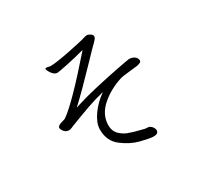

<svg xmlns="http://www.w3.org/2000/svg" viewBox="-153 -963 1307 1223"><g transform="rotate(-30 500.0 -351.0)"><path d="M817 -441Q820 -435 820 -429Q820 -421 813 -416.5Q806 -412 789 -408Q773 -406 736 -402Q674 -396 656 -390Q569 -362 506 -307Q443 -252 439 -178V-170Q439 -130 462.5 -105Q486 -80 519.5 -67Q553 -54 608 -41L628 -36Q635 -34 646 -34Q657 -34 663 -31Q675 -24 682.5 -13Q690 -2 690 10Q690 35 654 35Q629 35 563.5 18.5Q498 2 438.5 -44Q379 -90 379 -172V-177Q380 -223 419 -278Q458 -333 515 -372Q455 -358 392.5 -336Q330 -314 245 -281L226 -273Q217 -269 207 -269Q192 -269 181.5 -277Q171 -285 165.5 -295.5Q160 -306 160 -312Q160 -328 191 -337Q217 -343 224 -349Q312 -411 537 -669Q471 -651 403.5 -637Q336 -623 327 -623Q312 -623 299.5 -634.5Q287 -646 279.5 -660.5Q272 -675 272 -681Q272 -687 280 -687Q285 -687 292.5 -685Q300 -683 305 -682H313Q350 -682 453.5 -702.5Q557 -723 593 -735Q603 -737 606 -737Q613 -737 620.5 -733.5Q628 -730 636 -724Q645 -717 645 -708Q645 -699 639 -691Q633 -683 622 -672Q600 -652 533 -581Q402 -444 321 -369Q399 -395 497 -417.5Q595 -440 676 -455.5Q757 -471 764 -471H767Q786 -470 799.5 -461.5Q813 -453 817 -441Z"/></g></svg>

Font: Iansui 0.93
Style: Regular
Weight: 400
Designer: But Ko / Fontworks Inc.
Foundry: zi-hi.com / Fontworks Inc.
Version: Version 0.931